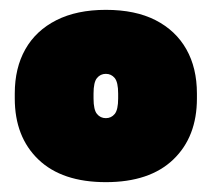

<svg xmlns="http://www.w3.org/2000/svg" viewBox="-20 -735 430 390"><path d="M195 -365Q106 -365 58 -411Q10 -457 10 -535V-545Q10 -597 31.5 -635Q53 -673 94.5 -694Q136 -715 195 -715Q255 -715 296 -694Q337 -673 358.5 -635Q380 -597 380 -545V-535Q380 -457 332 -411Q284 -365 195 -365ZM195 -495Q206 -495 213 -503.5Q220 -512 220 -535V-545Q220 -568 213 -576.5Q206 -585 195 -585Q184 -585 177 -576.5Q170 -568 170 -545V-535Q170 -512 177 -503.5Q184 -495 195 -495Z"/></svg>

Font: Golos Text Black
Style: Regular
Weight: 900
Designer: A.Korolkova, Vitaly Kuzmin
Foundry: ParaType Ltd
Version: Version 2.004